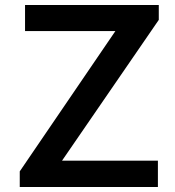

<svg xmlns="http://www.w3.org/2000/svg" viewBox="-20 -743 694 763"><path d="M58.5 0V-62L438.5 -619.5H79.5V-723H611V-664L226.5 -104.5H607.5V0Z"/></svg>

Font: Public Sans SemiBold
Style: Regular
Weight: 600
Designer: The Public Sans Project Authors: Dan O. Williams and USWDS (Libre Franklin designed by Pablo Impallari and Rodrigo Fuenz
Version: Version 1.007